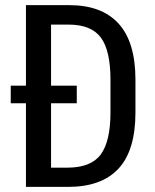

<svg xmlns="http://www.w3.org/2000/svg" viewBox="-20 -731 606 751"><path d="M81.5 0V-327.1H22V-396H81.5V-710.9H251Q377.9 -710.9 443.8 -638.7Q509.8 -566.4 509.8 -418.5V-291.5Q509.8 -142.6 443.4 -71.3Q377 0 246.6 0ZM280.3 -327.1H179.7V-75.2H243.2Q335.9 -75.2 374 -126.7Q412.1 -178.2 412.1 -291.5V-419.4Q412.1 -533.2 374.5 -584Q336.9 -634.8 248 -634.8H179.7V-396H280.3Z"/></svg>

Font: Franco
Style: Regular
Weight: 400
Designer: Google
Version: Version 1.200311; 2013